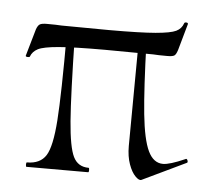

<svg xmlns="http://www.w3.org/2000/svg" viewBox="-40 -468 569 518"><g transform="rotate(5 245.0 -209.0)"><path d="M449 -421 429 -350Q425 -337 420 -334Q415 -331 401 -331Q375 -331 363 -332L231 -333Q148 -333 107 -329.5Q66 -326 51.5 -318.5Q37 -311 32 -297Q31 -295 25.5 -295.5Q20 -296 21 -299L42 -372Q46 -383 51.5 -386Q57 -389 70 -389Q97 -389 110 -388L239 -387Q324 -387 364.5 -390.5Q405 -394 419.5 -401Q434 -408 439 -423Q440 -426 445 -425.5Q450 -425 449 -421ZM333 -372Q337 -372 339.5 -369.5Q342 -367 342 -365Q346 -237 353 -169Q360 -101 374.5 -70.5Q389 -40 415 -40Q433 -40 474 -58L476 -59Q479 -59 480.5 -54Q482 -49 478 -48L361 8Q355 11 344.5 0.5Q334 -10 326.5 -31Q319 -52 319 -80L321 -364L331 -372ZM216 -12Q218 -12 218 -6Q218 0 216 0H49Q47 0 47 -6Q47 -12 49 -12Q85 -12 100.5 -36.5Q116 -61 121 -132.5Q126 -204 126 -368L148 -366Q151 -204 156.5 -133.5Q162 -63 174.5 -37.5Q187 -12 216 -12Z"/></g></svg>

Font: Cormorant SC
Style: Regular
Weight: 400
Designer: Christian Thalmann (Catharsis Fonts)
Foundry: Catharsis Fonts
Version: Version 4.000